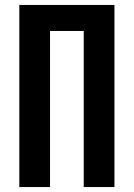

<svg xmlns="http://www.w3.org/2000/svg" viewBox="-20 -755 540 775"><path d="M58 0V-735H442V0H318V-630H182V0Z"/></svg>

Font: Iosevka Curly Extrabold
Style: Regular
Weight: 800
Monospace: yes
Designer: Belleve Invis
Foundry: Belleve Invis
Version: Version 22.1.2; ttfautohint (v1.8.4)